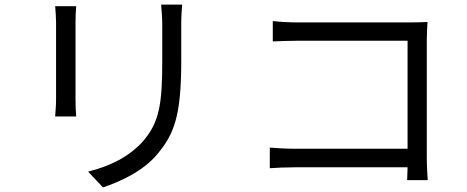

<svg xmlns="http://www.w3.org/2000/svg" viewBox="-20 -778 2040 839"><path d="M221 -751C223 -732 225 -697 225 -679V-346C225 -316 222 -284 221 -269H313C311 -287 310 -320 310 -345V-679C310 -703 311 -732 313 -751ZM684 -758C686 -734 689 -705 689 -672V-514C689 -325 677 -244 605 -161C543 -91 457 -51 365 -28L430 41C503 16 603 -27 668 -105C740 -191 772 -270 772 -510V-672C772 -705 774 -734 776 -758Z M1849 9C1848 -7 1845 -52 1845 -88V-604C1845 -628 1847 -659 1848 -682C1828 -681 1798 -680 1774 -680H1281C1249 -680 1205 -682 1172 -686V-597C1196 -598 1245 -600 1282 -600H1761V-128H1270C1228 -128 1185 -131 1159 -133V-43C1186 -45 1231 -47 1272 -47H1761C1760 -23 1760 -2 1759 9Z"/></svg>

Font: Noto Sans KR Regular
Style: Regular
Weight: 400
Designer: Ryoko NISHIZUKA  (kana & ideographs); Paul D. Hunt (Latin, Greek & Cyrillic); Wenlong ZHANG  (bopomofo); Sandoll Communi
Foundry: Adobe Systems Incorporated
Version: Version 1.004;PS 1.004;hotconv 1.0.82;makeotf.lib2.5.63406